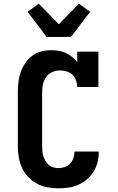

<svg xmlns="http://www.w3.org/2000/svg" viewBox="-20 -1016 640 1044"><path d="M297 8Q267 8 237 2.5Q207 -3 180.5 -17.5Q154 -32 133 -54Q112 -76 99.5 -103.5Q87 -131 82 -161Q77 -191 77 -221V-514Q77 -542 80 -569Q83 -596 92 -622Q101 -648 116.5 -671.5Q132 -695 153.5 -711.5Q175 -728 202 -735.5Q229 -743 257 -743Q277 -743 297.5 -740Q318 -737 336.5 -728.5Q355 -720 371.5 -707Q388 -694 400 -678V-735H515V-543H400Q400 -561 393.5 -579.5Q387 -598 373.5 -610.5Q360 -623 341.5 -628Q323 -633 304 -633Q283 -633 263 -623.5Q243 -614 230.5 -596.5Q218 -579 213.5 -557.5Q209 -536 209 -514V-221Q209 -207 210.5 -193Q212 -179 216 -166Q220 -153 227.5 -140.5Q235 -128 245.5 -119Q256 -110 269.5 -106Q283 -102 297 -102Q315 -102 332 -107.5Q349 -113 361 -126Q373 -139 379 -156Q385 -173 385 -190V-192H517V-188Q517 -160 510 -133Q503 -106 488.5 -82.5Q474 -59 452.5 -40.5Q431 -22 405.5 -11Q380 0 352.5 4Q325 8 297 8ZM234 -815 130 -952 191 -996 300 -884 409 -996 470 -952 366 -815Z"/></svg>

Font: Iosevka HT Extrabold Extended
Style: Regular
Weight: 800
Width: 7
Monospace: yes
Designer: Belleve Invis
Foundry: Belleve Invis
Version: Version 32.3.0; ttfautohint (v1.8.4)